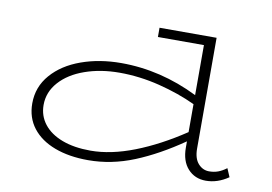

<svg xmlns="http://www.w3.org/2000/svg" viewBox="-75 -807 1333 941"><g transform="rotate(10 591.5 -336.0)"><path d="M1112 -24Q1058 13 1000 13Q945 13 910.5 -25Q876 -63 876 -130V-161Q756 -78 643 -32Q530 14 414 14Q319 14 247.5 -13Q176 -40 136.5 -91Q97 -142 97 -213Q97 -295 150.5 -356.5Q204 -418 294.5 -450.5Q385 -483 493 -483Q690 -483 876 -391V-640H647V-686H931V-135Q931 -86 953.5 -60.5Q976 -35 1008 -35Q1032 -35 1052.5 -42.5Q1073 -50 1094 -66ZM876 -207V-346Q793 -385 693 -410Q593 -435 493 -435Q399 -435 321 -407.5Q243 -380 198 -329.5Q153 -279 153 -215Q153 -161 185 -120Q217 -79 276.5 -56.5Q336 -34 418 -34Q519 -34 636 -79.5Q753 -125 876 -207Z"/></g></svg>

Font: BioRhyme Expanded Light
Style: Regular
Weight: 300
Width: 7
Designer: Aoife Mooney
Foundry: Aoife Mooney Type
Version: Version 1.000